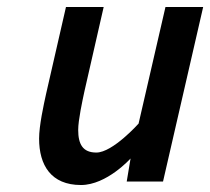

<svg xmlns="http://www.w3.org/2000/svg" viewBox="-20 -520 602 550"><path d="M377 -166C377 -166 303 -83 256 -83C217 -83 204 -107 204 -148C204 -176 216 -231 222 -259L277 -500H169L112 -251C105 -219 92 -160 92 -123C92 -47 126 10 212 10C286 10 354 -66 354 -66L343 0H447L562 -500H454Z"/></svg>

Font: RazerF5 SemiBold
Style: Italic
Weight: 600
Foundry: Razer Inc.
Version: Version 2